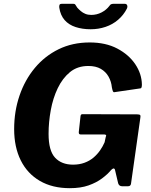

<svg xmlns="http://www.w3.org/2000/svg" viewBox="-20 -974 792 1004"><path d="M345 10Q254 10 188.5 -28Q123 -66 88.5 -135.5Q54 -205 54 -299Q54 -392 82 -474Q110 -556 162 -618.5Q214 -681 286.5 -716.5Q359 -752 449 -752Q533 -752 593.5 -720Q654 -688 687.5 -638Q721 -588 722 -532Q722 -513 715 -512L578 -492Q573 -491 570.5 -496.5Q568 -502 565 -517Q562 -548 547.5 -573.5Q533 -599 507 -614Q481 -629 442 -629Q385 -629 346 -597Q307 -565 282 -513Q257 -461 245.5 -398Q234 -335 234 -274Q234 -186 268 -149.5Q302 -113 362 -113Q395 -113 422 -123Q449 -133 469 -150Q489 -167 503.5 -188Q518 -209 527 -230L533 -258Q540 -271 524 -271H401Q391 -271 392 -284L401 -366Q402 -377 411 -377L697 -376Q709 -376 712.5 -372.5Q716 -369 714 -359L665 -13Q663 0 649 0H619Q603 0 598 -15L581 -87Q578 -94 573 -93Q568 -92 561 -85Q543 -63 513.5 -41Q484 -19 443 -4.5Q402 10 345 10ZM633 -954Q642 -954 645 -946Q648 -938 643 -928Q626 -895 597.5 -870.5Q569 -846 532 -833.5Q495 -821 454 -821Q411 -821 375.5 -832.5Q340 -844 318 -869Q296 -894 290 -934Q289 -942 291 -948Q293 -954 303 -954H364Q372 -954 375 -948Q378 -942 384 -934Q392 -925 402.5 -916Q413 -907 426.5 -901.5Q440 -896 457 -896Q486 -896 511 -909Q536 -922 552 -943Q556 -950 561.5 -952Q567 -954 572 -954Z"/></svg>

Font: Libre Franklin
Style: Bold Italic
Weight: 700
Italic angle: -8°
Designer: Pablo Impallari, Rodrigo Fuenzalida, Nhung Nguyen
Foundry: Impallari Type
Version: Version 3.000